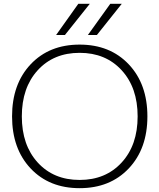

<svg xmlns="http://www.w3.org/2000/svg" viewBox="-20 -973 833 1003"><path d="M486 -790H439L556 -953H616ZM319 -790H273L389 -953H449ZM615.5 -606Q532 -697 396 -697Q260 -697 177 -606Q94 -515 94 -365Q94 -215 177 -124Q260 -33 396 -33Q532 -33 615.5 -124Q699 -215 699 -365Q699 -515 615.5 -606ZM652.5 -93Q555 10 396 10Q237 10 140 -93Q43 -196 43 -365Q43 -534 140 -637Q237 -740 396 -740Q555 -740 652.5 -637Q750 -534 750 -365Q750 -196 652.5 -93Z"/></svg>

Font: Mplus 1p Light
Style: Regular
Weight: 300
Version: Version 1.061